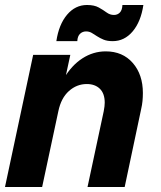

<svg xmlns="http://www.w3.org/2000/svg" viewBox="-40 -750 646 770"><path d="M-20 0 93 -530H242L201 -340L168 -304Q184 -381 215.5 -434.5Q247 -488 290.5 -516Q334 -544 384 -544Q452 -544 492.5 -497.5Q533 -451 533 -377Q533 -361 531.5 -345Q530 -329 526 -312L460 0H311L376 -304Q378 -315 379 -323Q380 -331 380 -338Q380 -375 360.5 -394Q341 -413 308 -413Q268 -413 236.5 -385Q205 -357 194 -304L129 0ZM186 -585Q196 -652 229 -691Q262 -730 309 -730Q338 -730 356 -720Q374 -710 387.5 -700Q401 -690 417 -690Q431 -690 440.5 -699.5Q450 -709 451 -730H535Q525 -663 492 -624Q459 -585 412 -585Q390 -585 375.5 -591Q361 -597 349.5 -604.5Q338 -612 328 -618Q318 -624 305 -624Q291 -624 281 -614.5Q271 -605 270 -585Z"/></svg>

Font: Radio Canada Big
Style: Bold Italic
Weight: 700
Italic angle: -12°
Designer: Étienne Aubert Bonn
Foundry: Coppers and Brasses
Version: Version 1.001